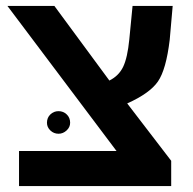

<svg xmlns="http://www.w3.org/2000/svg" viewBox="-20 -626 649 646"><path d="M556 -85V0H44V-118H372L5 -606H163L348 -355Q380 -371 394.5 -401.5Q409 -432 415 -493L426 -606H561L551 -492Q539 -392 511.5 -352Q484 -312 408 -278ZM138 -213Q138 -230 149.5 -241Q161 -252 177 -252Q193 -252 204.5 -241Q216 -230 216 -213Q216 -198 204 -187Q192 -176 177 -176Q161 -176 149.5 -187Q138 -198 138 -213Z"/></svg>

Font: Libra Sans
Style: Bold
Weight: 700
Foundry: Context Ltd
Version: Version 1.000